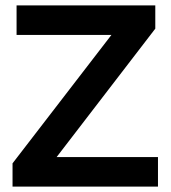

<svg xmlns="http://www.w3.org/2000/svg" viewBox="-20 -695 635 715"><path d="M26.7 0V-86.7L395 -565H41.7V-675H558.3V-588.3L190.8 -110H568.3V0Z"/></svg>

Font: Funnel Display Light SemiBold
Style: Regular
Weight: 600
Version: Version 1.000